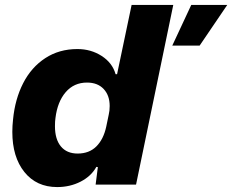

<svg xmlns="http://www.w3.org/2000/svg" viewBox="-20 -749 942 779"><path d="M30 -214Q30 -238 33 -265Q41 -347 74 -411.5Q107 -476 163.5 -513Q220 -550 294 -550Q349 -550 392.5 -522Q436 -494 449 -448H455L514 -729H683L532 0H368L377 -71L371 -72Q350 -34 307 -12Q264 10 212 10Q128 10 79 -51Q30 -112 30 -214ZM411 -235 421 -283Q425 -299 425 -319Q425 -362 400.5 -388Q376 -414 333 -414Q280 -414 246.5 -375Q213 -336 205 -270Q203 -258 203 -237Q203 -184 227 -155Q251 -126 295 -126Q342 -126 371 -155Q400 -184 411 -235ZM756 -729H902L790 -564H679Z"/></svg>

Font: Mona Sans ExtraBold
Style: Italic
Weight: 800
Italic angle: -11.7°
Designer: Deni Anggara
Foundry: GitHub
Version: Version 2.000